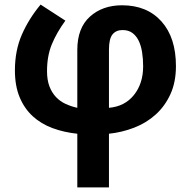

<svg xmlns="http://www.w3.org/2000/svg" viewBox="-20 -577 832 837"><path d="M45 -270Q45 -357 75.5 -426.5Q106 -496 157 -557L265 -487Q227 -435 206 -384Q185 -333 185 -267Q185 -228 195.5 -200.5Q206 -173 224 -154Q242 -135 266 -124Q290 -113 317 -107V-359Q317 -455 372 -504.5Q427 -554 512 -554Q621 -554 684 -483.5Q747 -413 747 -289Q747 -219 723 -166.5Q699 -114 658.5 -77.5Q618 -41 565 -20.5Q512 0 455 6V240H317V6Q259 0 209 -18.5Q159 -37 122.5 -70.5Q86 -104 65.5 -153.5Q45 -203 45 -270ZM455 -107Q524 -113 564 -163Q604 -213 604 -288Q604 -320 599.5 -349Q595 -378 584.5 -399.5Q574 -421 557 -433.5Q540 -446 514 -446Q486 -446 470.5 -427Q455 -408 455 -360Z"/></svg>

Font: BC Sans
Style: Bold
Weight: 700
Designer: Monotype Design Team
Province of B.C.
Foundry: Monotype Imaging Inc.
Version: Version 2.000;GOOG;noto-source:20170915:90ef993387c0